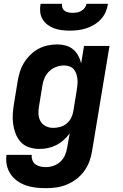

<svg xmlns="http://www.w3.org/2000/svg" viewBox="-20 -770 640 1003"><path d="M220 213Q193 213 166.5 210Q140 207 115.5 198.5Q91 190 70 175Q49 160 35 139Q21 118 15.5 92Q10 66 14 39H146Q144 54 149.5 67.5Q155 81 166 89Q177 97 191.5 100Q206 103 220 103Q240 103 260 96Q280 89 295.5 74.5Q311 60 319.5 40.5Q328 21 331 1L344 -73Q330 -54 312 -38Q294 -22 273 -11.5Q252 -1 230 3.5Q208 8 185 8Q158 8 132 -0.5Q106 -9 88.5 -28Q71 -47 61.5 -72Q52 -97 48.5 -123.5Q45 -150 47 -178Q49 -206 54 -234L72 -344Q76 -369 83.5 -393.5Q91 -418 104.5 -440.5Q118 -463 137.5 -482.5Q157 -502 180 -514.5Q203 -527 228.5 -532.5Q254 -538 279 -538Q302 -538 323.5 -532Q345 -526 361.5 -512.5Q378 -499 388.5 -479.5Q399 -460 404 -439L419 -530H552L461 19Q457 46 447 73Q437 100 420 123.5Q403 147 379.5 165Q356 183 329.5 194Q303 205 275.5 209Q248 213 220 213ZM258 -102Q276 -102 294.5 -107Q313 -112 328 -124.5Q343 -137 351.5 -154Q360 -171 363 -189L381 -299Q383 -314 384.5 -328.5Q386 -343 384.5 -357Q383 -371 378.5 -384.5Q374 -398 365.5 -408Q357 -418 343.5 -423Q330 -428 315 -428Q295 -428 275 -421Q255 -414 239 -399.5Q223 -385 214 -365.5Q205 -346 202 -326L184 -216Q180 -195 181 -174.5Q182 -154 191.5 -137Q201 -120 219 -111Q237 -102 258 -102ZM345 -610Q324 -610 303 -612.5Q282 -615 263 -622Q244 -629 228 -641Q212 -653 202 -670Q192 -687 190 -708Q188 -729 192 -750H304Q302 -739 306 -729Q310 -719 318.5 -713Q327 -707 338 -705Q349 -703 360 -703Q372 -703 383 -705Q394 -707 404.5 -713Q415 -719 422.5 -729Q430 -739 432 -750H544Q541 -728 532 -707.5Q523 -687 507.5 -670Q492 -653 472 -641Q452 -629 430.5 -622Q409 -615 387.5 -612.5Q366 -610 345 -610Z"/></svg>

Font: Iosevka Curly XBdEx
Style: Italic
Weight: 800
Width: 7
Italic angle: -9°
Monospace: yes
Designer: Belleve Invis
Foundry: Belleve Invis
Version: Version 11.1.0; ttfautohint (v1.8.3)